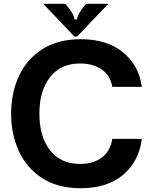

<svg xmlns="http://www.w3.org/2000/svg" viewBox="-20 -985 807 1019"><path d="M39 -382Q39 -491 80 -580.5Q121 -670 204 -723.5Q287 -777 409 -777Q547 -777 632 -708Q717 -639 733 -524H576Q566 -584 520 -616Q474 -648 405 -648Q302 -648 245.5 -575.5Q189 -503 189 -382Q189 -260 245.5 -187.5Q302 -115 405 -115Q475 -115 520 -148.5Q565 -182 576 -248H733Q717 -127 632.5 -56.5Q548 14 409 14Q287 14 204 -39.5Q121 -93 80 -183Q39 -273 39 -382ZM375 -791 209 -965H327L350 -936Q375 -900 375 -882H389Q389 -900 414 -936L437 -965H555L389 -791Z"/></svg>

Font: Open Sauce Sans
Style: Bold
Weight: 700
Designer: Alfredo Marco Pradil
Foundry: Creative Sauce Fz LLC
Version: Version 1.477